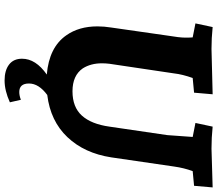

<svg xmlns="http://www.w3.org/2000/svg" viewBox="-75 -675 947 837"><g transform="rotate(90 398.5 -256.5)"><path d="M394 11Q344 48 344 90.5Q344 133 381 133Q397 133 415 126L426 174Q375 197 331 197Q287 197 261.5 177.5Q236 158 236 121Q236 61 305 13Q186 3 134 -72Q95 -127 95 -208Q95 -237 100 -268L135 -512Q144 -566 144 -590Q144 -614 143 -623L82 -635L98 -710Q146 -705 193 -705L391 -710L384 -629L320 -623Q304 -578 300 -542L258 -260Q256 -243 256 -227Q256 -179 278 -144Q309 -99 378 -99Q447 -99 484 -140Q521 -181 532 -260L569 -512Q570 -520 577 -623L516 -635L532 -710Q580 -705 628 -705L797 -710L790 -629L726 -623Q712 -585 706 -542L666 -268Q648 -151 578 -77Q508 -3 394 11Z"/></g></svg>

Font: Andada SC
Style: Bold Italic
Weight: 700
Italic angle: -8.29999°
Designer: Carolina Giovagnoli
Foundry: Carolina Giovagnoli
Version: Version 1.003